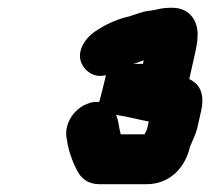

<svg xmlns="http://www.w3.org/2000/svg" viewBox="-20 -723 540 493"><path d="M320 -559C327 -559 336 -564 346 -567C347 -568 348 -568 349 -568L347 -559ZM351 -378H290C285 -396 285 -412 278 -428C306 -424 335 -416 362 -411L358 -393C357 -389 353 -382 351 -378ZM234 -461C224 -462 214 -461 203 -456C169 -443 142 -402 152 -364C155 -338 166 -308 177 -287C189 -262 209 -250 236 -250H356C413 -250 455 -289 468 -347C473 -359 483 -379 486 -392L496 -436C506 -480 495 -506 466 -520L477 -569C481 -586 487 -612 487 -626C491 -667 468 -703 423 -703C416 -703 408 -703 400 -702C390 -701 370 -695 359 -695C346 -693 325 -685 312 -681C286 -675 261 -665 238 -651L227 -644C198 -626 175 -590 190 -559C199 -541 220 -522 252 -530L248 -513C246 -506 236 -461 234 -461Z"/></svg>

Font: Electronic
Style: SuThkIt
Weight: 900
Version: Version 1.011